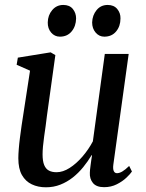

<svg xmlns="http://www.w3.org/2000/svg" viewBox="-20 -766 605 796"><path d="M170.5 10.5Q137.5 10.5 111.8 -1.8Q86 -14 71 -40.2Q56 -66.5 56 -110Q56 -125.5 57.8 -148Q59.5 -170.5 62.8 -195.8Q66 -221 69.5 -245.2Q73 -269.5 76 -287.5L104.5 -473L49 -497.5L54 -527L190 -549L209.5 -537.5L174.5 -285.5Q172.5 -265.5 169.2 -243.5Q166 -221.5 163 -200Q160 -178.5 158.2 -159.2Q156.5 -140 156.5 -126Q156.5 -98 163.2 -81.8Q170 -65.5 182.8 -58.8Q195.5 -52 214.5 -52Q241 -52 268.8 -69.8Q296.5 -87.5 321.8 -116.8Q347 -146 365 -180L414.5 -542.5H513.5L450 -84.5Q447.5 -66.5 451.5 -57.2Q455.5 -48 465 -48Q475 -48 487 -55Q499 -62 515.5 -78L527 -55Q520.5 -45 504.2 -29.5Q488 -14 464.2 -2Q440.5 10 411.5 10Q379.5 10 365.2 -7.5Q351 -25 352.5 -50.5Q352.5 -53.5 353.2 -61.8Q354 -70 355.5 -80.8Q357 -91.5 358.5 -102.8Q360 -114 361.5 -122L360 -123Q344.5 -97 325 -73Q305.5 -49 281.8 -30.2Q258 -11.5 230.2 -0.5Q202.5 10.5 170.5 10.5ZM228.5 -614Q206.5 -614 192 -631Q177.5 -648 178 -673Q178.5 -703 196.5 -724.2Q214.5 -745.5 242.5 -745.5Q268.5 -745.5 282 -728.8Q295.5 -712 295.5 -689.5Q295 -657.5 277 -635.8Q259 -614 228.5 -614ZM412.5 -614Q391 -614 376.5 -631Q362 -648 362 -673Q363 -703 380.5 -724.2Q398 -745.5 426.5 -745.5Q452 -745.5 466 -728.8Q480 -712 479.5 -689.5Q479.5 -657.5 461.5 -635.8Q443.5 -614 412.5 -614Z"/></svg>

Font: Merriweather 60pt
Style: Italic
Weight: 400
Italic angle: -7.8°
Version: Version 2.101